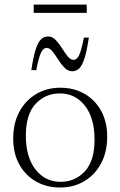

<svg xmlns="http://www.w3.org/2000/svg" viewBox="-20 -828 538 858"><path d="M248.5 10Q188 10 140.5 -17.2Q93 -44.5 66 -93.5Q39 -142.5 39 -208.5Q39 -277 66.2 -328Q93.5 -379 141.2 -407.5Q189 -436 249.5 -436Q310.5 -436 357.8 -408.8Q405 -381.5 432 -332.5Q459 -283.5 459 -217.5Q459 -149 431.8 -98Q404.5 -47 357 -18.5Q309.5 10 248.5 10ZM251 -15.5Q315 -15.5 358.8 -62Q402.5 -108.5 402.5 -204Q402.5 -300 359.8 -355.2Q317 -410.5 247 -410.5Q183 -410.5 139.2 -364Q95.5 -317.5 95.5 -222Q95.5 -126 138.5 -70.8Q181.5 -15.5 251 -15.5ZM377 -660Q368 -599.5 357.5 -567Q347 -534.5 333.8 -522Q320.5 -509.5 303 -509.5Q284 -509.5 268.5 -525.2Q253 -541 240 -561.8Q227 -582.5 214.5 -598.2Q202 -614 188 -614Q174 -614 163.8 -593.8Q153.5 -573.5 142 -514.5H120Q129 -575 139.5 -607.5Q150 -640 163.5 -652.5Q177 -665 195 -665Q214 -665 229 -649.2Q244 -633.5 257 -612.8Q270 -592 282.5 -576.2Q295 -560.5 309 -560.5Q323 -560.5 333.2 -580.8Q343.5 -601 355 -660ZM130.5 -770.5V-807.5H367.5V-770.5Z"/></svg>

Font: Newsreader Text Light
Style: Regular
Weight: 300
Designer: Hugues Gentile
Foundry: Production Type
Version: Version 1.001